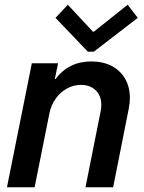

<svg xmlns="http://www.w3.org/2000/svg" viewBox="-20 -787 605 807"><path d="M113.8 -521H224.1L210.4 -454.6H213.4Q268.6 -528.8 364.3 -528.8Q412.6 -528.8 449.2 -509.8Q485.8 -490.7 505.9 -456.1Q525.9 -421.4 525.9 -375.5Q525.9 -355 521.5 -332L455.6 0H339.4L402.8 -318.4Q405.8 -333 405.8 -345.7Q405.8 -384.8 382.1 -407.5Q358.4 -430.2 320.3 -430.2Q289.1 -430.2 261.2 -414.8Q233.4 -399.4 214.1 -372.3Q194.8 -345.2 188 -312L125.5 0H9.3ZM213.4 -711.9 265.1 -767.1 370.6 -653.8H374.5L516.6 -767.1L559.1 -711.9L374.5 -569.8H349.1Z"/></svg>

Font: Reddit Sans Chocolate SemiBold
Style: Italic
Weight: 600
Italic angle: -11.25°
Designer: Stephen Hutchings
Version: Version 1.013